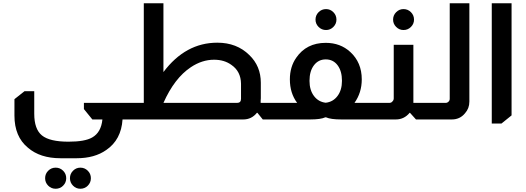

<svg xmlns="http://www.w3.org/2000/svg" viewBox="-20 -736 3241 1183"><path d="M191 -174V-35Q191 60 238.5 98.5Q286 137 402 137Q503 137 548 111Q603 80 611 0H549L497 -64V-102H773V0H735Q727 125 635 188Q563 239 452 239H353Q227 239 152 174Q69 106 69 -24V-125L131 -174ZM323 297Q350 297 369 316Q388 335 388 362Q388 389 369 408Q350 427 323 427Q296 427 277 408Q258 389 258 362Q258 335 277 316Q296 297 323 297ZM475 297Q502 297 521 316Q540 335 540 362Q540 389 521 408Q502 427 475 427Q449 427 430 408Q411 389 411 362Q411 335 430 316Q449 297 475 297Z M987 -716V-292Q1123 -473 1319 -473Q1439 -473 1516 -397Q1587 -329 1587 -226V-131Q1587 -127 1586 -116Q1586 -106 1586 -102H1619V0H1599L1566 -41H1563Q1530 0 1479 0H686V-102H866V-716ZM1465 -220Q1464 -296 1406 -336Q1362 -368 1299 -368Q1225 -368 1156 -322Q1055 -255 987 -102H1440Q1465 -102 1465 -127Z M1989 -680Q2015 -680 2034 -661Q2053 -642 2053 -615Q2053 -589 2034 -570Q2015 -551 1989 -551Q1962 -551 1943 -570Q1924 -589 1924 -615Q1924 -642 1943 -661Q1962 -680 1989 -680ZM1811 -102Q1766 -162 1766 -247Q1766 -324 1805 -380Q1868 -472 1987 -472Q2077 -472 2138 -416Q2209 -351 2209 -247Q2209 -165 2164 -102H2233V0H2083Q2018 0 1989 -13H1984Q1956 0 1890 0H1612V-102ZM1987 -103Q2032 -108 2059.5 -144.5Q2087 -181 2087 -238Q2087 -298 2060 -334Q2033 -370 1987 -370Q1942 -370 1914.5 -334Q1887 -298 1887 -238Q1887 -181 1914.5 -144.5Q1942 -108 1987 -103Z M2466 -680Q2493 -680 2512 -661Q2531 -642 2531 -615Q2531 -589 2512 -570Q2493 -551 2466 -551Q2440 -551 2421 -570Q2402 -589 2402 -615Q2402 -642 2421 -661Q2440 -680 2466 -680ZM2527 -460V-117V-102H2578V0H2543L2506 -41H2504Q2470 0 2419 0H2226V-102H2377Q2391 -102 2397 -110Q2406 -118 2406 -130V-460Z M2872 -716V-110Q2872 -68 2845 -38Q2814 0 2764 0H2571V-102H2725Q2736 -102 2744 -110Q2751 -117 2751 -127V-716Z M3132 -716V-25L3070 25H3010V-716Z"/></svg>

Font: Almarai Bold
Style: Regular
Weight: 700
Designer: Boutros International 2019
Foundry: Created by Boutros International 2019
Version: Version 1.10